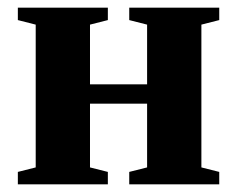

<svg xmlns="http://www.w3.org/2000/svg" viewBox="-20 -479 616 499"><path d="M362.3 -209.5H213.9V-43.9L260.3 -32.2V0H26.4V-32.2L72.8 -43.9V-415L26.4 -426.8V-459H260.3V-426.8L213.9 -415V-259.8H362.3V-415L315.9 -426.8V-459H549.8V-426.8L503.4 -415V-43.9L549.8 -32.2V0H315.9V-32.2L362.3 -43.9Z"/></svg>

Font: Liberation Serif
Style: Bold
Weight: 700
Designer: Steve Matteson
Foundry: Ascender Corporation
Version: Version 2.1.5